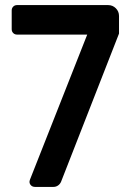

<svg xmlns="http://www.w3.org/2000/svg" viewBox="-20 -735 524 755"><path d="M96 -20Q96 -23 98 -29L323 -599H47Q38 -599 32 -605Q26 -611 26 -620V-694Q26 -703 32 -709Q38 -715 47 -715H405Q423 -715 435.5 -702.5Q448 -690 448 -672V-603L220 -20Q216 -11 208 -5.5Q200 0 190 0H118Q108 0 102 -6Q96 -12 96 -20Z"/></svg>

Font: Miriam Libre
Style: Bold
Weight: 700
Designer: Michal Sahar
Foundry: Hagilda
Version: Version 1.001